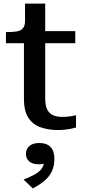

<svg xmlns="http://www.w3.org/2000/svg" viewBox="-20 -711 476 1066"><path d="M13 -471V-533H23Q54 -533 75.5 -537Q97 -541 108 -555Q119 -569 119 -595L198 -538H398V-471ZM231 -166Q231 -126 242 -103.5Q253 -81 274.5 -71.5Q296 -62 326 -62Q351 -62 372.5 -65.5Q394 -69 402 -71V-3Q391 0 375 3.5Q359 7 340.5 9Q322 11 302 11Q251 11 207.5 -3.5Q164 -18 138.5 -55.5Q113 -93 113 -162V-522L119 -530V-691H231ZM162 335 111 286Q144 273 169.5 259.5Q195 246 209.5 228Q224 210 224 185L239 192Q230 197 218 199Q206 201 194 201Q160 201 142 185Q124 169 124 143Q124 117 142.5 100Q161 83 198 83Q240 83 261 105.5Q282 128 282 170Q282 211 267.5 241Q253 271 226 293.5Q199 316 162 335Z"/></svg>

Font: Roboto Serif 20pt Medium
Style: Regular
Weight: 500
Version: Version 1.008